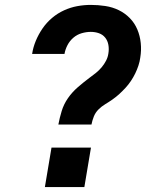

<svg xmlns="http://www.w3.org/2000/svg" viewBox="-20 -763 640 783"><path d="M218 -255Q223 -282 231.5 -310Q240 -338 257 -362.5Q274 -387 297 -407Q320 -427 344 -445Q358 -455 371 -465.5Q384 -476 394.5 -488.5Q405 -501 412.5 -515.5Q420 -530 422 -545Q425 -563 422 -580Q419 -597 409 -609.5Q399 -622 383.5 -627.5Q368 -633 350 -633Q332 -633 313 -627.5Q294 -622 279 -609Q264 -596 255 -578.5Q246 -561 243 -543H111Q115 -570 126 -596.5Q137 -623 153.5 -647Q170 -671 192.5 -690Q215 -709 241.5 -721Q268 -733 295.5 -738Q323 -743 350 -743Q380 -743 409.5 -738.5Q439 -734 464.5 -721.5Q490 -709 509.5 -689Q529 -669 540 -643Q551 -617 554 -587.5Q557 -558 552 -528Q550 -512 544.5 -495.5Q539 -479 531.5 -463.5Q524 -448 514 -433Q504 -418 492 -405Q480 -392 467 -380Q454 -368 439 -357.5Q424 -347 409 -338Q394 -329 381.5 -316.5Q369 -304 362.5 -287.5Q356 -271 353 -255ZM163 0 190 -161H351L324 0Z"/></svg>

Font: Iosevka SS04 XBd Ex
Style: Italic
Weight: 800
Width: 7
Italic angle: -9°
Monospace: yes
Designer: Belleve Invis
Foundry: Belleve Invis
Version: Version 19.0.0; ttfautohint (v1.8.4)